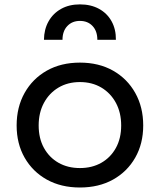

<svg xmlns="http://www.w3.org/2000/svg" viewBox="-20 -824 711 854"><path d="M495.5 -647H413Q413 -685.5 391.8 -708.2Q370.5 -731 335.5 -731Q301 -731 279.5 -708.2Q258 -685.5 258 -647H175.5Q176 -693.5 196 -729Q216 -764.5 251.8 -784.5Q287.5 -804.5 335.5 -804.5Q384 -804.5 420.2 -784.8Q456.5 -765 476.2 -729.5Q496 -694 495.5 -647ZM335.5 10Q251.5 10 188.2 -25.2Q125 -60.5 89.5 -122.8Q54 -185 54 -266Q54 -347.5 89.5 -410.8Q125 -474 188.2 -509.8Q251.5 -545.5 335.5 -545.5Q419.5 -545.5 482.8 -509.8Q546 -474 581.5 -410.8Q617 -347.5 617 -266Q617 -185 581.5 -122.8Q546 -60.5 482.8 -25.2Q419.5 10 335.5 10ZM335.5 -76.5Q389.5 -76.5 430.8 -100Q472 -123.5 495.5 -166Q519 -208.5 519 -266Q519 -323 495.5 -366.5Q472 -410 430.8 -434.5Q389.5 -459 335.5 -459Q281.5 -459 240.2 -434.5Q199 -410 175.5 -366.5Q152 -323 152 -266Q152 -208.5 175.5 -166Q199 -123.5 240.2 -100Q281.5 -76.5 335.5 -76.5Z"/></svg>

Font: Hepta Slab Medium
Style: Regular
Weight: 500
Designer: Michael LaGattuta
Foundry: Michael LaGattuta
Version: Version 1.102